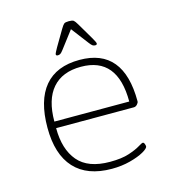

<svg xmlns="http://www.w3.org/2000/svg" viewBox="-108 -808 816 904"><g transform="rotate(-15 300.0 -356.0)"><path d="M327 6Q207 6 145 -61.5Q83 -129 83 -259Q83 -392 140.5 -460.5Q198 -529 311 -529Q525 -529 525 -270Q525 -263 517.5 -255Q510 -247 501 -247H122Q122 -144 171 -86Q220 -28 327 -28Q384 -28 420 -40Q456 -52 474.5 -63.5Q493 -75 498 -75Q503 -75 506 -67.5Q509 -60 509 -55Q509 -45 483.5 -30.5Q458 -16 416.5 -5Q375 6 327 6ZM122 -279H487Q487 -496 309 -496Q218 -496 170 -441Q122 -386 122 -279ZM219 -576Q210 -576 210 -583Q210 -586 215.5 -596.5Q221 -607 225 -614L271 -692Q281 -709 287 -713.5Q293 -718 310 -718Q327 -718 333 -713.5Q339 -709 349 -692L395 -614Q401 -604 405.5 -595Q410 -586 410 -583Q410 -576 401 -576Q394 -576 388.5 -579.5Q383 -583 374 -595L310 -679L246 -595Q237 -583 231.5 -579.5Q226 -576 219 -576Z"/></g></svg>

Font: Asap Semi Expanded Thin
Style: Regular
Weight: 100
Width: 6
Designer: Pablo Cosgaya
Foundry: Omnibus-Type
Version: Version 3.001; ttfautohint (v1.8.4.7-5d5b)